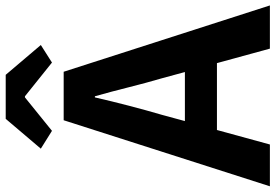

<svg xmlns="http://www.w3.org/2000/svg" viewBox="-174 -818 988 689"><g transform="rotate(-90 320.5 -474.0)"><path d="M233 -740H407L645 0H490L438 -190H198L146 0H-4ZM131 -822 238 -948H396L503 -822L440 -782L319 -879H315L195 -782ZM406 -305 384 -386Q367 -444 351.5 -506Q336 -568 319 -628H315Q301 -567 285 -505.5Q269 -444 252 -386L230 -305Z"/></g></svg>

Font: Kinto Sans
Style: Bold
Weight: 700
Designer: Authors: Ryoko NISHIZUKA  (kana & ideographs); Paul D. Hunt (Latin, Greek & Cyrillic); Wenlong ZHANG  (bopomofo); Sandol
Foundry: Adobe Systems Incorporated, ookami Inc.
Version: Version 0.001